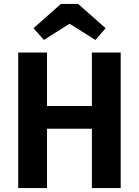

<svg xmlns="http://www.w3.org/2000/svg" viewBox="-20 -960 709 980"><path d="M449 -303H220V0H73V-692H220V-419H449V-692H596V0H449ZM335 -839 204 -756 151 -816 291 -940H379L519 -816L467 -756Z"/></svg>

Font: FiraSans
Style: Regular
Weight: 600
Designer: Carrois Corporate & Edenspiekermann AG
Foundry: Carrois Corporate GbR & Edenspiekermann AG
Version: Version 3.106;PS 003.106;hotconv 1.0.70;makeotf.lib2.5.58329